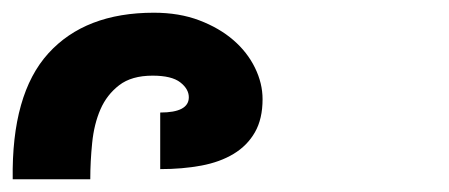

<svg xmlns="http://www.w3.org/2000/svg" viewBox="-255 -934 707 302"><path d="M158 -778Q158 -747 146 -726Q134 -705 112.5 -692Q91 -679 61.5 -673.5Q32 -668 -3 -668V-757Q42 -757 42 -781Q42 -794 28.5 -804.5Q15 -815 -15 -815Q-48 -815 -67.5 -800Q-87 -785 -97 -762Q-107 -739 -110 -709.5Q-113 -680 -113 -652H-235Q-237 -786 -179 -850Q-121 -914 -13 -914Q27 -914 58.5 -902Q90 -890 112 -871Q134 -852 146 -827.5Q158 -803 158 -778Z"/></svg>

Font: Montserrat_am3
Style: Bold
Weight: 700
Designer: Julieta Ulanovsky
Foundry: Julieta Ulanovsky. Armenina letters added by Vahan Hovhannisyan
Version: Version 2.001